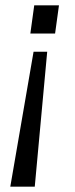

<svg xmlns="http://www.w3.org/2000/svg" viewBox="-20 -537 282 718"><path d="M18.5 161 105.5 -343.5H156.5L110 161ZM93.5 -411.5 108 -517H200.5L186 -411.5Z"/></svg>

Font: Public Sans Thin Light
Style: Italic
Weight: 300
Italic angle: -8°
Version: Version 2.001